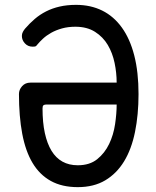

<svg xmlns="http://www.w3.org/2000/svg" viewBox="-20 -760 640 790"><path d="M171 -330Q163 -330 159 -327Q155 -324 155 -314Q155 -256 164.5 -212.5Q174 -169 192 -139.5Q210 -110 237 -95Q264 -80 300 -80Q349 -80 380 -105Q411 -130 429 -167.5Q447 -205 453.5 -249Q460 -293 460 -330ZM293 -740Q353 -740 400.5 -716.5Q448 -693 481.5 -646.5Q515 -600 532.5 -531.5Q550 -463 550 -373Q550 -288 535.5 -217Q521 -146 490.5 -96Q460 -46 413 -18Q366 10 300 10Q235 10 189 -15.5Q143 -41 114 -89.5Q85 -138 71.5 -209.5Q58 -281 58 -373Q58 -391 71 -405.5Q84 -420 105 -420H460Q460 -460 451.5 -501Q443 -542 423.5 -575Q404 -608 371 -629Q338 -650 290 -650Q260 -650 235 -643Q210 -636 190.5 -625Q171 -614 157 -601Q143 -588 134 -577Q129 -570 125.5 -569Q122 -568 114 -568Q95 -568 82.5 -581.5Q70 -595 70 -612Q70 -621 74 -628.5Q78 -636 83 -642Q102 -664 123 -682Q144 -700 169.5 -713Q195 -726 225.5 -733Q256 -740 293 -740Z"/></svg>

Font: Maple Mono NL
Style: Regular
Weight: 400
Monospace: yes
Designer: subframe7536
Version: Version 7.000